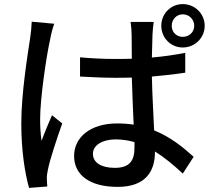

<svg xmlns="http://www.w3.org/2000/svg" viewBox="-20 -869 1040 938"><path d="M135 -763C134 -737 131 -706 127 -681C115 -602 84 -413 84 -266C84 -132 102 -21 122 49L211 42C210 30 209 15 209 5C208 -7 211 -27 214 -40C224 -91 258 -192 284 -266L234 -306C218 -269 198 -222 183 -181C178 -217 176 -250 176 -285C176 -391 207 -597 225 -677C228 -695 238 -736 245 -753ZM637 -148C637 -86 615 -49 541 -49C478 -49 434 -72 434 -118C434 -159 479 -188 545 -188C577 -188 607 -183 637 -175ZM885 -611C835 -601 780 -593 722 -588C723 -634 724 -676 725 -701C726 -721 728 -742 731 -762H618C621 -743 623 -716 623 -699C623 -674 624 -632 624 -582C596 -581 569 -581 541 -581C482 -581 427 -584 371 -589V-495C429 -492 483 -489 540 -489C568 -489 596 -489 624 -490C626 -413 630 -329 633 -260C608 -264 581 -266 553 -266C421 -266 342 -198 342 -107C342 -12 421 44 555 44C693 44 737 -34 737 -126V-129C782 -101 827 -64 873 -21L926 -103C876 -148 815 -199 733 -232C730 -307 724 -397 722 -495C779 -500 834 -506 885 -514ZM873 -689C842 -689 819 -712 819 -743C819 -774 842 -799 873 -799C904 -799 929 -774 929 -743C929 -712 904 -689 873 -689ZM873 -849C814 -849 768 -802 768 -743C768 -684 814 -637 873 -637C932 -637 980 -684 980 -743C980 -802 932 -849 873 -849Z"/></svg>

Font: Noto Sans CJK KR Medium
Style: Regular
Weight: 500
Designer: Ryoko NISHIZUKA (kana & ideographs); Paul D. Hunt (Latin, Greek & Cyrillic); Wenlong ZHANG (bopomofo); Sandoll Communica
Foundry: Adobe Systems Incorporated
Version: Version 1.004;PS 1.004;hotconv 1.0.82;makeotf.lib2.5.63406